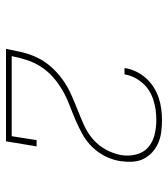

<svg xmlns="http://www.w3.org/2000/svg" viewBox="20 -903 560 640"><g transform="rotate(90 300.0 -583.0)"><path d="M143 -323V-324Q148 -350 154 -376Q160 -402 172 -427Q184 -452 203 -473.5Q222 -495 245 -511.5Q268 -528 293.5 -539.5Q319 -551 344.5 -561Q370 -571 396 -582.5Q422 -594 443.5 -612.5Q465 -631 478.5 -655.5Q492 -680 497 -707Q497 -707 497 -707Q497 -707 497 -707Q501 -732 495 -756.5Q489 -781 471.5 -796.5Q454 -812 430 -818Q406 -824 380 -824Q364 -824 348 -822Q332 -820 315.5 -815Q299 -810 284 -801Q269 -792 257.5 -779Q246 -766 238.5 -751Q231 -736 228 -719Q228 -719 228 -719Q228 -719 228 -718H207Q207 -719 207 -719Q207 -719 207 -720Q210 -739 218.5 -756.5Q227 -774 240 -789Q253 -804 270.5 -815Q288 -826 306 -832Q324 -838 343 -840.5Q362 -843 380 -843Q400 -843 419.5 -840.5Q439 -838 456.5 -830.5Q474 -823 488 -810Q502 -797 510 -780.5Q518 -764 519 -744Q520 -724 517 -704Q513 -678 501 -654Q489 -630 470 -610.5Q451 -591 427.5 -578Q404 -565 379.5 -554.5Q355 -544 330 -534.5Q305 -525 281.5 -511.5Q258 -498 237.5 -480Q217 -462 202.5 -439.5Q188 -417 180 -392Q172 -367 167 -342H434L447 -425H468L451 -323Z"/></g></svg>

Font: Iosevka Curly Slab ThExObl
Style: Regular
Weight: 100
Width: 7
Italic angle: -9°
Monospace: yes
Designer: Belleve Invis
Foundry: Belleve Invis
Version: Version 11.1.0; ttfautohint (v1.8.3)